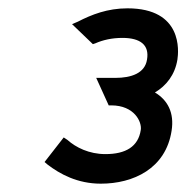

<svg xmlns="http://www.w3.org/2000/svg" viewBox="-20 -820 447 461"><path d="M87 -431 94 -425C124 -402 166 -379 222 -379C300 -379 378 -415 392 -506C399 -550 382 -580 352 -598C379 -614 400 -640 406 -677C409 -697 419 -800 286 -800C238 -800 200 -785 167 -768L153 -762L203 -714L209 -716C227 -724 249 -729 274 -729C317 -729 339 -712 333 -677C328 -644 295 -633 257 -633H211L241 -567H247C303 -567 321 -527 318 -508C312 -468 282 -450 233 -450C194 -450 162 -466 142 -484L133 -490Z"/></svg>

Font: Charger Sport
Style: SeBdObl
Weight: 600
Designer: Jasper
Foundry: Cannot Into Space Fonts
Version: Version 1.1